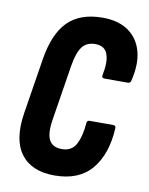

<svg xmlns="http://www.w3.org/2000/svg" viewBox="-78 -718 607 782"><g transform="rotate(10 226.0 -327.5)"><path d="M201 6Q106 6 62 -52.5Q18 -111 36 -224L72 -450Q89 -559 140 -610Q191 -661 284 -661Q349 -661 390.5 -632Q432 -603 446 -551Q460 -499 443 -430Q441 -418 430 -418H334Q321 -418 323 -430Q335 -486 323.5 -518Q312 -550 273 -550Q237 -550 218.5 -525.5Q200 -501 191 -446L155 -220Q145 -160 159 -132.5Q173 -105 212 -105Q253 -105 270.5 -138.5Q288 -172 292 -225Q292 -238 304 -238H401Q413 -238 412 -225Q406 -118 354 -56Q302 6 201 6Z"/></g></svg>

Font: Sofia Sans Extra Condensed ExtraBold
Style: Italic
Weight: 800
Italic angle: -9°
Designer: Botio Nikoltchev, Ani Petrova
Foundry: lettersoup
Version: Version 4.101; ttfautohint (v1.8.4.7-5d5b)